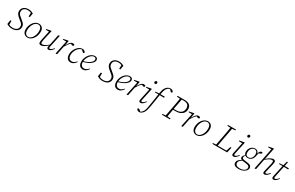

<svg xmlns="http://www.w3.org/2000/svg" viewBox="313 -2925 8216 5349"><g transform="rotate(30 4421.0 -251.0)"><path d="M38 -38 57 -168H93L95 -45Q122 -32 150.5 -25Q179 -18 213 -18Q296 -18 342 -56Q388 -94 388 -155Q388 -186 377 -209.5Q366 -233 339.5 -259Q313 -285 265 -321Q192 -377 164.5 -419.5Q137 -462 137 -511Q137 -567 164.5 -606.5Q192 -646 238.5 -667.5Q285 -689 341 -689Q390 -689 427 -678Q464 -667 506 -644L483 -514H446L450 -632Q421 -646 396.5 -651Q372 -656 344 -656Q274 -656 229 -621.5Q184 -587 184 -523Q184 -492 194.5 -467.5Q205 -443 229 -419Q253 -395 293 -365Q347 -324 378.5 -292Q410 -260 423.5 -230.5Q437 -201 437 -165Q437 -109 408.5 -68.5Q380 -28 329.5 -6.5Q279 15 213 15Q161 15 114.5 0Q68 -15 38 -38Z M708 13Q669 13 633.5 -5Q598 -23 575 -62Q552 -101 552 -162Q552 -223 570.5 -281Q589 -339 622.5 -385Q656 -431 701 -458Q746 -485 798 -485Q863 -485 908 -442.5Q953 -400 953 -308Q953 -245 934 -187Q915 -129 881.5 -84Q848 -39 803.5 -13Q759 13 708 13ZM714 -15Q756 -15 790.5 -40Q825 -65 850.5 -106Q876 -147 890 -197Q904 -247 904 -297Q904 -382 873 -419Q842 -456 793 -456Q751 -456 716 -431.5Q681 -407 655 -365.5Q629 -324 615 -273Q601 -222 601 -170Q601 -89 634 -52Q667 -15 714 -15Z M1137 13Q1109 13 1091 -3.5Q1073 -20 1073 -57Q1073 -86 1080 -121Q1087 -156 1094 -186L1148 -432L1041 -435L1045 -456L1190 -485L1203 -475L1141 -201Q1134 -170 1127.5 -132.5Q1121 -95 1121 -75Q1121 -31 1163 -31Q1195 -31 1239.5 -52.5Q1284 -74 1351 -131L1381 -275Q1392 -323 1401.5 -371.5Q1411 -420 1420 -468L1458 -485L1468 -477L1391 -114Q1388 -98 1384.5 -81.5Q1381 -65 1381 -54Q1381 -30 1408 -30Q1431 -30 1459 -51.5Q1487 -73 1518 -111L1534 -99Q1501 -54 1464 -20.5Q1427 13 1383 13Q1363 13 1348.5 0.5Q1334 -12 1334 -35Q1334 -49 1336.5 -63Q1339 -77 1345 -102Q1284 -44 1234 -15.5Q1184 13 1137 13Z M1613 0 1704 -431 1590 -435 1593 -455 1741 -485 1754 -475 1727 -330Q1749 -370 1774.5 -405.5Q1800 -441 1828.5 -463Q1857 -485 1886 -485Q1933 -485 1948 -460Q1947 -443 1938 -432.5Q1929 -422 1912 -422Q1896 -422 1880.5 -429Q1865 -436 1850 -447Q1814 -422 1780.5 -377Q1747 -332 1715 -274L1701 -208Q1690 -156 1680 -104.5Q1670 -53 1659 0L1620 6Z M2092 13Q2053 13 2020 -6Q1987 -25 1967 -64.5Q1947 -104 1947 -165Q1947 -228 1969 -286Q1991 -344 2027.5 -388.5Q2064 -433 2109.5 -459Q2155 -485 2202 -485Q2241 -485 2267.5 -465Q2294 -445 2301 -421Q2300 -409 2291.5 -403Q2283 -397 2274 -397Q2264 -397 2254.5 -403Q2245 -409 2233 -421L2195 -461Q2153 -454 2116 -427.5Q2079 -401 2051.5 -360.5Q2024 -320 2008.5 -272Q1993 -224 1993 -175Q1993 -102 2025 -66Q2057 -30 2112 -30Q2154 -30 2188 -53Q2222 -76 2248 -111L2264 -99Q2233 -49 2189 -18Q2145 13 2092 13Z M2590 -456Q2557 -456 2522.5 -434.5Q2488 -413 2459 -376Q2430 -339 2410.5 -293Q2391 -247 2388 -198Q2522 -236 2588 -289Q2654 -342 2654 -397Q2654 -426 2636.5 -441Q2619 -456 2590 -456ZM2489 13Q2450 13 2417 -5Q2384 -23 2364 -62.5Q2344 -102 2344 -166Q2344 -226 2365 -282.5Q2386 -339 2422 -385Q2458 -431 2504.5 -458Q2551 -485 2602 -485Q2643 -485 2669 -464.5Q2695 -444 2695 -403Q2695 -341 2620.5 -278.5Q2546 -216 2387 -172Q2389 -99 2420.5 -64.5Q2452 -30 2504 -30Q2549 -30 2583.5 -53Q2618 -76 2645 -111L2661 -99Q2629 -50 2586 -18.5Q2543 13 2489 13Z M2952 -38 2971 -168H3007L3009 -45Q3036 -32 3064.5 -25Q3093 -18 3127 -18Q3210 -18 3256 -56Q3302 -94 3302 -155Q3302 -186 3291 -209.5Q3280 -233 3253.5 -259Q3227 -285 3179 -321Q3106 -377 3078.5 -419.5Q3051 -462 3051 -511Q3051 -567 3078.5 -606.5Q3106 -646 3152.5 -667.5Q3199 -689 3255 -689Q3304 -689 3341 -678Q3378 -667 3420 -644L3397 -514H3360L3364 -632Q3335 -646 3310.5 -651Q3286 -656 3258 -656Q3188 -656 3143 -621.5Q3098 -587 3098 -523Q3098 -492 3108.5 -467.5Q3119 -443 3143 -419Q3167 -395 3207 -365Q3261 -324 3292.5 -292Q3324 -260 3337.5 -230.5Q3351 -201 3351 -165Q3351 -109 3322.5 -68.5Q3294 -28 3243.5 -6.5Q3193 15 3127 15Q3075 15 3028.5 0Q2982 -15 2952 -38Z M3714 -456Q3681 -456 3646.5 -434.5Q3612 -413 3583 -376Q3554 -339 3534.5 -293Q3515 -247 3512 -198Q3646 -236 3712 -289Q3778 -342 3778 -397Q3778 -426 3760.5 -441Q3743 -456 3714 -456ZM3613 13Q3574 13 3541 -5Q3508 -23 3488 -62.5Q3468 -102 3468 -166Q3468 -226 3489 -282.5Q3510 -339 3546 -385Q3582 -431 3628.5 -458Q3675 -485 3726 -485Q3767 -485 3793 -464.5Q3819 -444 3819 -403Q3819 -341 3744.5 -278.5Q3670 -216 3511 -172Q3513 -99 3544.5 -64.5Q3576 -30 3628 -30Q3673 -30 3707.5 -53Q3742 -76 3769 -111L3785 -99Q3753 -50 3710 -18.5Q3667 13 3613 13Z M3897 0 3988 -431 3874 -435 3877 -455 4025 -485 4038 -475 4011 -330Q4033 -370 4058.5 -405.5Q4084 -441 4112.5 -463Q4141 -485 4170 -485Q4217 -485 4232 -460Q4231 -443 4222 -432.5Q4213 -422 4196 -422Q4180 -422 4164.5 -429Q4149 -436 4134 -447Q4098 -422 4064.5 -377Q4031 -332 3999 -274L3985 -208Q3974 -156 3964 -104.5Q3954 -53 3943 0L3904 6Z M4294 -32Q4294 -48 4297 -62.5Q4300 -77 4305 -103L4375 -431L4261 -435L4264 -455L4416 -485L4429 -475L4352 -114Q4348 -98 4345 -81.5Q4342 -65 4342 -54Q4342 -30 4368 -30Q4391 -30 4418.5 -51.5Q4446 -73 4477 -111L4492 -99Q4460 -54 4423.5 -20.5Q4387 13 4341 13Q4322 13 4308 1Q4294 -11 4294 -32ZM4434 -649Q4418 -649 4406 -659.5Q4394 -670 4394 -689Q4394 -709 4408 -722Q4422 -735 4438 -735Q4455 -735 4466 -724.5Q4477 -714 4477 -695Q4477 -676 4463.5 -662.5Q4450 -649 4434 -649Z M4875 -755Q4916 -755 4943.5 -734.5Q4971 -714 4976 -691Q4975 -680 4967 -673.5Q4959 -667 4949 -667Q4936 -667 4926.5 -674Q4917 -681 4901 -700L4870 -733Q4833 -726 4802.5 -701.5Q4772 -677 4750 -627.5Q4728 -578 4714 -495Q4713 -490 4712.5 -485Q4712 -480 4711 -475H4851L4845 -438L4705 -441Q4689 -342 4673.5 -240.5Q4658 -139 4640 -39Q4624 46 4606 103.5Q4588 161 4547 201Q4518 230 4493 241.5Q4468 253 4439 253Q4410 253 4386.5 237Q4363 221 4356 199Q4357 186 4365.5 179Q4374 172 4385 172Q4399 172 4410 179.5Q4421 187 4432 198L4461 226Q4481 221 4497 208.5Q4513 196 4529 175Q4555 142 4570 94Q4585 46 4599 -39Q4616 -141 4632 -240Q4648 -339 4662 -442H4548L4553 -467L4667 -475Q4668 -480 4668.5 -485Q4669 -490 4670 -495Q4685 -596 4718.5 -652.5Q4752 -709 4794 -732Q4836 -755 4875 -755Z M5362 -642H5298L5236 -312L5235 -305H5312Q5390 -305 5439 -330Q5488 -355 5511 -397.5Q5534 -440 5534 -492Q5534 -567 5492.5 -604.5Q5451 -642 5362 -642ZM5141 -646 5146 -674H5373Q5484 -674 5536.5 -627Q5589 -580 5589 -496Q5589 -433 5557.5 -383Q5526 -333 5466 -304Q5406 -275 5318 -275H5229Q5219 -216 5208 -156Q5197 -96 5188 -37L5295 -28L5289 0H5030L5036 -28L5133 -36L5195 -362Q5208 -431 5220 -500Q5232 -569 5242 -638Z M5657 0 5748 -431 5634 -435 5637 -455 5785 -485 5798 -475 5771 -330Q5793 -370 5818.5 -405.5Q5844 -441 5872.5 -463Q5901 -485 5930 -485Q5977 -485 5992 -460Q5991 -443 5982 -432.5Q5973 -422 5956 -422Q5940 -422 5924.5 -429Q5909 -436 5894 -447Q5858 -422 5824.5 -377Q5791 -332 5759 -274L5745 -208Q5734 -156 5724 -104.5Q5714 -53 5703 0L5664 6Z M6145 13Q6106 13 6070.5 -5Q6035 -23 6012 -62Q5989 -101 5989 -162Q5989 -223 6007.5 -281Q6026 -339 6059.5 -385Q6093 -431 6138 -458Q6183 -485 6235 -485Q6300 -485 6345 -442.5Q6390 -400 6390 -308Q6390 -245 6371 -187Q6352 -129 6318.5 -84Q6285 -39 6240.5 -13Q6196 13 6145 13ZM6151 -15Q6193 -15 6227.5 -40Q6262 -65 6287.5 -106Q6313 -147 6327 -197Q6341 -247 6341 -297Q6341 -382 6310 -419Q6279 -456 6230 -456Q6188 -456 6153 -431.5Q6118 -407 6092 -365.5Q6066 -324 6052 -273Q6038 -222 6038 -170Q6038 -89 6071 -52Q6104 -15 6151 -15Z M6763 -646 6768 -674H7027L7021 -646L6919 -637L6858 -312Q6845 -242 6832.5 -172.5Q6820 -103 6809 -33H7087L7133 -173H7169L7130 0H6652L6658 -28L6755 -36L6817 -362Q6830 -431 6842 -500Q6854 -569 6864 -638Z M7284 -32Q7284 -48 7287 -62.5Q7290 -77 7295 -103L7365 -431L7251 -435L7254 -455L7406 -485L7419 -475L7342 -114Q7338 -98 7335 -81.5Q7332 -65 7332 -54Q7332 -30 7358 -30Q7381 -30 7408.5 -51.5Q7436 -73 7467 -111L7482 -99Q7450 -54 7413.5 -20.5Q7377 13 7331 13Q7312 13 7298 1Q7284 -11 7284 -32ZM7424 -649Q7408 -649 7396 -659.5Q7384 -670 7384 -689Q7384 -709 7398 -722Q7412 -735 7428 -735Q7445 -735 7456 -724.5Q7467 -714 7467 -695Q7467 -676 7453.5 -662.5Q7440 -649 7424 -649Z M7710 -175Q7748 -176 7778 -198Q7808 -220 7825 -258.5Q7842 -297 7842 -345Q7842 -398 7819 -429Q7796 -460 7749 -460Q7709 -460 7679 -436Q7649 -412 7632.5 -373Q7616 -334 7616 -288Q7616 -175 7710 -175ZM7570 -282Q7570 -339 7595 -385Q7620 -431 7662 -458Q7704 -485 7756 -485Q7803 -485 7834.5 -459Q7866 -433 7873 -386Q7884 -446 7909.5 -470.5Q7935 -495 7960 -495Q7973 -495 7983 -490Q7989 -484 7989 -476Q7989 -456 7968 -443.5Q7947 -431 7904 -417Q7898 -402 7893.5 -384.5Q7889 -367 7885 -343Q7869 -243 7819 -196.5Q7769 -150 7704 -150Q7655 -150 7621 -173Q7596 -150 7589.5 -134Q7583 -118 7583 -104Q7583 -86 7595.5 -72.5Q7608 -59 7639 -54L7757 -38Q7834 -28 7863.5 -1Q7893 26 7893 66Q7893 111 7860 151.5Q7827 192 7768 217.5Q7709 243 7631 243Q7555 243 7509.5 215.5Q7464 188 7464 132Q7464 82 7501.5 42.5Q7539 3 7590 -20Q7561 -31 7551 -49.5Q7541 -68 7541 -85Q7541 -136 7608 -183Q7590 -200 7580 -225Q7570 -250 7570 -282ZM7512 116Q7512 160 7548.5 186Q7585 212 7652 212Q7708 212 7752.5 196Q7797 180 7823 151.5Q7849 123 7849 86Q7849 64 7840 47.5Q7831 31 7805.5 19.5Q7780 8 7730 2L7621 -12Q7620 -12 7618 -12.5Q7616 -13 7614 -13Q7565 15 7538.5 45Q7512 75 7512 116Z M8021 6 8014 0 8115 -501Q8125 -549 8134 -596.5Q8143 -644 8151 -692L8041 -696L8044 -716L8198 -745L8208 -736L8133 -368Q8169 -403 8207.5 -429Q8246 -455 8282 -470Q8318 -485 8345 -485Q8377 -485 8393.5 -467.5Q8410 -450 8410 -419Q8410 -395 8404.5 -372Q8399 -349 8393 -321L8344 -114Q8340 -97 8336 -80.5Q8332 -64 8332 -53Q8332 -30 8357 -30Q8380 -30 8408.5 -52Q8437 -74 8467 -111L8482 -99Q8452 -54 8413 -20.5Q8374 13 8329 13Q8309 13 8296.5 1.5Q8284 -10 8284 -28Q8284 -47 8287.5 -62Q8291 -77 8297 -103L8346 -309Q8351 -334 8356 -357Q8361 -380 8361 -398Q8361 -423 8351 -433Q8341 -443 8321 -443Q8287 -443 8240.5 -418.5Q8194 -394 8126 -336L8100 -208Q8090 -156 8079.5 -104Q8069 -52 8060 0Z M8583 -103 8655 -442H8540L8545 -467L8664 -475L8701 -609H8735L8707 -475H8842L8837 -438L8699 -442L8630 -114Q8626 -98 8623 -82Q8620 -66 8620 -55Q8620 -30 8647 -30Q8670 -30 8698 -51.5Q8726 -73 8757 -111L8772 -99Q8741 -54 8703 -20.5Q8665 13 8619 13Q8600 13 8586.5 1Q8573 -11 8573 -32Q8573 -48 8575 -62.5Q8577 -77 8583 -103Z"/></g></svg>

Font: Source Serif Pro Light
Style: Italic
Weight: 300
Italic angle: -12°
Designer: Frank Grießhammer
Foundry: Adobe Systems Incorporated
Version: Version 3.001;hotconv 1.0.111;makeotfexe 2.5.65597